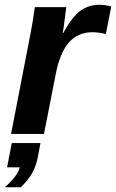

<svg xmlns="http://www.w3.org/2000/svg" viewBox="-29 -558 483 800"><path d="M412.1 -416.5Q378.4 -423.8 356.4 -423.8Q296.4 -423.8 258.5 -381.3Q220.7 -338.9 203.6 -251L154.3 0H17.1L95.7 -405.3Q107.4 -463.9 116.2 -528.3H247.1L236.3 -444.3L232.4 -420.4H234.4Q270 -485.8 304.7 -512Q339.4 -538.1 384.3 -538.1Q407.2 -538.1 434.6 -531.2ZM58.1 222.2H-8.8Q45.9 173.3 53.2 139.2H0.5L20 38.1H139.6L127.9 99.6Q121.1 133.8 106 161.6Q90.8 189.5 58.1 222.2Z"/></svg>

Font: Liberation Sans
Style: Bold Italic
Weight: 700
Italic angle: -12°
Designer: Steve Matteson
Foundry: Ascender Corporation
Version: Version 2.1.5